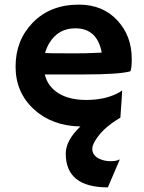

<svg xmlns="http://www.w3.org/2000/svg" viewBox="-20 -540 624 831"><path d="M264.6 125Q264.6 67.4 328.1 7.3Q206.5 5.4 127.4 -66.4Q47.4 -139.2 47.4 -252Q47.4 -365.7 122.1 -442.4Q198.2 -520 321.3 -520Q425.3 -520 488.3 -451.2Q550.3 -384.8 550.3 -284.2Q550.3 -245.6 544.4 -231.4Q495.6 -217.8 345.7 -217.8H173.8Q186.5 -165.5 232.9 -136.5Q279.3 -107.4 353.5 -107.4Q431.2 -107.4 486.8 -135.3Q501.5 -142.6 508.8 -148.9Q507.8 -128.4 506.3 -106.9L501 -30.8L492.2 -25.4Q432.1 11.2 401.4 54.7Q379.4 85.4 379.4 102.5Q379.4 119.6 387.5 129.9Q395.5 140.1 408.2 146.5Q431.2 157.7 458.5 157.7Q485.8 157.7 496.6 149.9L497.6 152.3L446.8 271Q264.6 271 264.6 125ZM420.4 -312.5Q400.4 -417.5 306.2 -417.5Q231.9 -417.5 193.4 -353.5Q181.6 -334 175.3 -310.5Q187 -310.1 204.1 -309.6H240.2Q258.3 -309.1 274.9 -309.1H302.7Q327.6 -309.1 351.6 -309.6L391.6 -311Q407.7 -311.5 420.4 -312.5Z"/></svg>

Font: HammersmithOne
Style: Regular
Weight: 400
Designer: Nicole Fally
Foundry: Nicole Fally
Version: Version 1.003